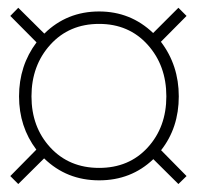

<svg xmlns="http://www.w3.org/2000/svg" viewBox="-20 -532 509 494"><path d="M235 -68Q151.5 -68 93.5 -124.5L27 -58.5L6.5 -79L73.5 -147Q29 -206 29 -284Q29 -363 74 -423L6.5 -491L27 -512L94 -445.5Q152 -502.5 235 -502.5Q316 -502.5 374 -447L439 -512L460 -491L394 -424.5Q440 -364 440 -284Q440 -203.5 394.5 -145.5L460 -79L439 -58.5L374.5 -122.5Q317.5 -68 235 -68ZM408 -284Q408 -363.5 359.8 -417Q311.5 -470.5 235 -470.5Q158 -470.5 109.5 -417Q61 -363.5 61 -284Q61 -205 109.5 -152.5Q158 -100 235 -100Q312 -100 360 -152.5Q408 -205 408 -284Z"/></svg>

Font: League Spartan ExtraLight
Style: Regular
Weight: 200
Foundry: The League of Moveable Type
Version: Version 2.002